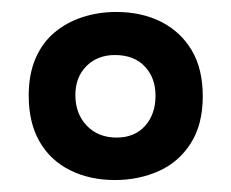

<svg xmlns="http://www.w3.org/2000/svg" viewBox="-20 -691 387 321"><path d="M172 -390Q130 -390 97 -406.5Q64 -423 46 -454.5Q28 -486 28 -531Q28 -567 39.5 -593.5Q51 -620 71.5 -637Q92 -654 118.5 -662.5Q145 -671 174 -671Q217 -671 249.5 -654.5Q282 -638 300.5 -607Q319 -576 319 -530Q319 -483 299 -451.5Q279 -420 245.5 -405Q212 -390 172 -390ZM175 -461Q205 -461 222.5 -480.5Q240 -500 240 -531Q240 -561 222 -580Q204 -599 172 -599Q143 -599 124.5 -580.5Q106 -562 106 -532Q106 -501 125 -481Q144 -461 175 -461Z"/></svg>

Font: Bricolage Grotesque 24pt Medium
Style: Regular
Weight: 500
Designer: Mathieu Triay
Foundry: Atelier Triay
Version: Version 1.001;gftools[0.9.33.dev8+g029e19f]